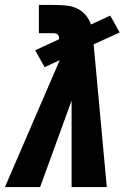

<svg xmlns="http://www.w3.org/2000/svg" viewBox="-41 -755 561 775"><path d="M-21 0 200 -512 139 -484 101 -552 198 -597Q198 -601 197 -606Q196 -611 193 -614.5Q190 -618 185 -619.5Q180 -621 175 -621H116V-735H175Q199 -735 223.5 -733Q248 -731 268.5 -721.5Q289 -712 304 -695Q319 -678 326 -656L404 -692L442 -624L337 -576L390 0H248V-349L121 0Z"/></svg>

Font: Iosevka SS04 Heavy Oblique
Style: Regular
Weight: 900
Italic angle: -9°
Monospace: yes
Designer: Belleve Invis
Foundry: Belleve Invis
Version: Version 19.0.0; ttfautohint (v1.8.4)